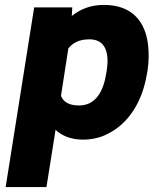

<svg xmlns="http://www.w3.org/2000/svg" viewBox="-20 -558 625 781"><path d="M3 203H169L206 -30C230 -7 267 10 317 10C351 10 386 3 415 -12C503 -54 560 -145 578 -260L580 -270C586 -309 586 -345 582 -378C571 -466 521 -538 403 -538C348 -538 307 -521 272 -493L274 -528H119ZM228 -168 258 -361C277 -384 301 -398 344 -398C411 -398 425 -341 414 -269L412 -259C401 -187 369 -129 302 -129C259 -129 238 -144 228 -168Z"/></svg>

Font: Asimov Pro
Style: UltObl
Weight: 900
Designer: Google
Version: Version 2.000980; 2014